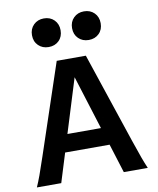

<svg xmlns="http://www.w3.org/2000/svg" viewBox="-102 -1051 929 1129"><g transform="rotate(-10 362.5 -486.0)"><path d="M170.9 0H25.4Q38.6 -29.8 52.2 -66.9Q65.9 -104 88.9 -173.3L269.5 -712.9H443.4L624 -173.3Q647 -105 660.9 -67.1Q674.8 -29.3 687.5 0H544.4L490.2 -173.3H224.6ZM457 -278.3 356.4 -599.6 256.8 -278.3ZM391.6 -886.2Q391.6 -923.8 415.8 -947.8Q439.9 -971.7 477.1 -971.7Q514.6 -971.7 538.6 -947.8Q562.5 -923.8 562.5 -886.2Q562.5 -848.1 538.6 -824.5Q514.6 -800.8 477.1 -800.8Q439.9 -800.8 415.8 -824.5Q391.6 -848.1 391.6 -886.2ZM152.3 -886.2Q152.3 -923.8 176.5 -947.8Q200.7 -971.7 237.8 -971.7Q275.4 -971.7 299.3 -947.8Q323.2 -923.8 323.2 -886.2Q323.2 -848.1 299.3 -824.5Q275.4 -800.8 237.8 -800.8Q200.7 -800.8 176.5 -824.5Q152.3 -848.1 152.3 -886.2Z"/></g></svg>

Font: Andika
Style: Bold
Weight: 700
Designer: Victor Gaultney, Annie Olsen, Julie Remington, Don Collingsworth, Eric Hays, Becca Hirsbrunner
Foundry: SIL International
Version: Version 6.101